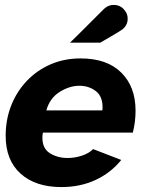

<svg xmlns="http://www.w3.org/2000/svg" viewBox="-20 -747 607 779"><path d="M229 12Q124 12 63.5 -42.5Q3 -97 3 -196Q3 -262 25.5 -319Q48 -376 89 -419Q130 -462 185.5 -486Q241 -510 307 -510Q414 -510 472 -452.5Q530 -395 530 -298Q530 -277 527.5 -255Q525 -233 519 -209H154Q153 -203 152.5 -198Q152 -193 152 -188Q152 -144 183 -125Q214 -106 254 -106Q284 -106 312.5 -115.5Q341 -125 358 -142L472 -98Q429 -45 367 -16.5Q305 12 229 12ZM168 -299H395Q396 -303 396 -306Q396 -309 396 -313Q396 -357 368 -378Q340 -399 302 -399Q262 -399 222 -374Q182 -349 168 -299ZM264 -574Q264 -574 278.5 -588Q293 -602 314 -623Q335 -644 356 -665Q377 -686 391.5 -700.5Q406 -715 407 -715Q422 -727 441 -727Q469 -727 485 -706Q498 -692 498 -671Q498 -645 477 -628Q475 -626 461 -617.5Q447 -609 430 -599Q413 -589 400 -581.5Q387 -574 387 -574Z"/></svg>

Font: Atkinson Hyperlegible
Style: Bold Italic
Weight: 700
Italic angle: -12°
Designer: Elliott Scott, Megan Eiswerth, Linus Boman, Theodore Petrosky
Foundry: Braille Institute
Version: Version 1.006; ttfautohint (v1.8.3)